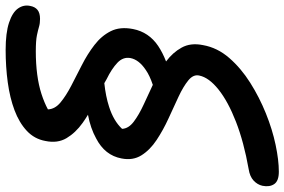

<svg xmlns="http://www.w3.org/2000/svg" viewBox="-219 -566 1009 681"><g transform="rotate(90 285.5 -225.5)"><path d="M122 259Q62 259 25.5 247Q-11 235 -25 215Q-39 195 -34 172Q-31 155 -20 146Q-9 137 12 137Q28 137 39.5 140.5Q51 144 70 148Q89 152 127 152Q171 152 209 147Q247 142 278 132Q309 122 333 109Q332 84 308.5 64.5Q285 45 249.5 26.5Q214 8 175.5 -11.5Q137 -31 104.5 -56Q72 -81 55.5 -114Q39 -147 48 -193Q59 -249 108 -282Q132 -298 163 -310Q131 -334 114 -365Q96 -397 105 -441Q114 -492 150.5 -534Q187 -576 238.5 -608.5Q290 -641 347 -664Q404 -687 458.5 -698.5Q513 -710 554 -710Q587 -710 598 -693.5Q609 -677 604 -652Q600 -634 585.5 -620.5Q571 -607 545 -603Q449 -586 377 -558Q305 -530 262.5 -496Q220 -462 213 -428Q208 -407 230 -389Q252 -371 288.5 -354Q325 -337 365.5 -318.5Q406 -300 441.5 -276.5Q477 -253 496 -222.5Q515 -192 507 -152Q496 -93 436 -62Q400 -42 352 -33Q367 -24 381 -14Q416 11 435 43Q454 75 445 118Q438 157 409 184Q380 211 336 227.5Q292 244 237 251.5Q182 259 122 259ZM246 -263Q213 -252 193 -238Q157 -214 151 -184Q146 -158 167.5 -137.5Q189 -117 226 -99L240 -91Q287 -96 324 -108Q374 -124 402 -154Q401 -177 376.5 -195.5Q352 -214 315 -231Q282 -246 246 -263Z"/></g></svg>

Font: Shantell Sans Light Medium
Style: Italic
Weight: 500
Italic angle: -11°
Version: Version 1.011;[c5ecc13dd]